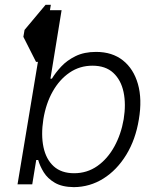

<svg xmlns="http://www.w3.org/2000/svg" viewBox="-20 -770 610 802"><path d="M170.4 -750H192.4L152.8 -511.7H130.4L77.6 -616.2L82.5 -645ZM164.6 -441.4H196.8Q211.4 -465.8 235.4 -491.7Q259.3 -517.6 295.4 -535.4Q331.5 -553.2 381.3 -553.2Q448.7 -553.2 493.4 -517.8Q538.1 -482.4 556.2 -418.9Q574.2 -355.5 560.1 -271.5Q546.4 -187 507.3 -123.3Q468.3 -59.6 411.9 -24.2Q355.5 11.2 288.6 11.7Q239.3 11.2 209 -6.6Q178.7 -24.4 162.6 -50.5Q146.5 -76.7 139.6 -101.6H106.9ZM496.6 -272Q506.8 -335 496.1 -385.5Q485.4 -436 453.1 -465.8Q420.9 -495.6 366.2 -495.6Q313 -495.6 270.8 -466.8Q228.5 -438 200.2 -387.9Q171.9 -337.9 161.1 -272Q150.9 -206.5 161.6 -155.5Q172.4 -104.5 204.3 -75.4Q236.3 -46.4 289.6 -46.4Q343.8 -46.4 386.5 -76.4Q429.2 -106.4 457.5 -157.7Q485.8 -209 496.6 -272ZM174.3 -727.5H237.3L186 -412.6L142.6 -276.4L133.3 -113.8L114.7 0H53.2Z"/></svg>

Font: Inter Tight Light
Style: Italic
Weight: 300
Italic angle: -9.39999°
Designer: Rasmus Andersson
Foundry: rsms
Version: Version 3.004